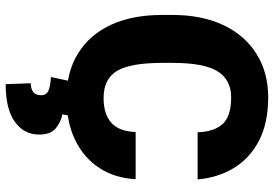

<svg xmlns="http://www.w3.org/2000/svg" viewBox="-168 -593 992 696"><g transform="rotate(90 328.0 -245.0)"><path d="M458.5 -240.7H629.4Q626 -166.5 589.4 -109.9Q552.7 -53.2 488 -21.7Q423.3 9.8 335.4 9.8Q240.7 9.8 173.1 -32.2Q105.5 -74.2 69.8 -151.6Q34.2 -229 34.2 -335.9V-374.5Q34.2 -481.4 71.3 -559.3Q108.4 -637.2 175.8 -679.2Q243.2 -721.2 333 -721.2Q425.8 -721.2 489.7 -688Q553.7 -654.8 588.9 -596.9Q624 -539.1 630.4 -465.3H459.5Q457.5 -525.4 429.4 -556.2Q401.4 -586.9 333 -586.9Q269.5 -586.9 238.8 -538.1Q208 -489.3 208 -375.5V-335.9Q208 -222.7 236.8 -173.6Q265.6 -124.5 335.4 -124.5Q393.6 -124.5 425 -152.6Q456.5 -180.7 458.5 -240.7ZM274.4 -4.9H399.9L394.5 24.9Q421.9 29.8 444.8 48.6Q467.8 67.4 467.8 109.4Q467.8 164.1 421.4 197.3Q375 230.5 285.2 230.5L281.7 139.6Q300.8 139.6 313 130.9Q325.2 122.1 325.2 102.1Q325.2 83.5 309.8 75.9Q294.4 68.4 259.3 66.4Z"/></g></svg>

Font: Vazirmatn RD UI FD Black
Style: Regular
Weight: 900
Designer: Saber Rastikerdar
Foundry: Saber Rastikerdar
Version: Version 33.003